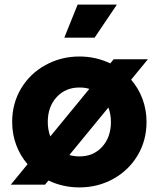

<svg xmlns="http://www.w3.org/2000/svg" viewBox="-20 -804 691 836"><path d="M191 -18 176 0H27L100 -89Q68 -126 50.5 -173Q33 -220 33 -273Q33 -354 72 -419Q111 -484 178.5 -521Q246 -558 326 -558Q397 -558 460 -528L475 -546H624L551 -457Q583 -420 600.5 -373Q618 -326 618 -273Q618 -192 579 -127Q540 -62 473 -25Q406 12 326 12Q254 12 191 -18ZM199 -210 369 -417Q350 -423 326 -423Q265 -423 226.5 -381Q188 -339 188 -273Q188 -240 199 -210ZM326 -123Q387 -123 425 -165Q463 -207 463 -273Q463 -306 452 -336L282 -129Q303 -123 326 -123ZM318 -784H489L392 -640H260Z"/></svg>

Font: BLUETTI 2.0
Style: Bold
Weight: 700
Designer: Stijn de Vries
Foundry: tokotype
Version: Version 2.005;October 31, 2023;FontCreator 14.0.0.2814 64-bi